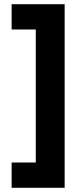

<svg xmlns="http://www.w3.org/2000/svg" viewBox="-20 -769 395 912"><path d="M35.2 -628.9V-749H287.1V123H35.2V2.9H149.9V-628.9Z"/></svg>

Font: TitilliumWeb-Bold
Style: Bold
Weight: 700
Version: Version 1.001;PS 57.000;hotconv 1.0.70;makeotf.lib2.5.55311